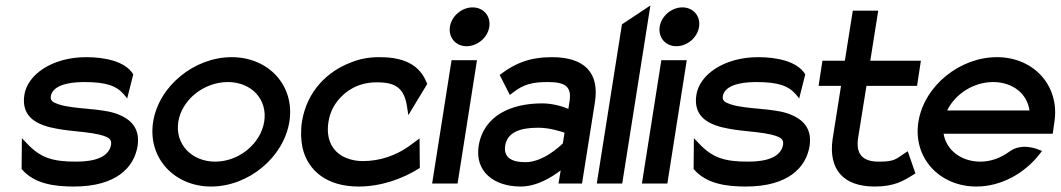

<svg xmlns="http://www.w3.org/2000/svg" viewBox="-20 -671 3878 702"><path d="M69 -324C56 -239 121 -212 190 -200C243 -190 313 -189 357 -175C378 -168 389 -161 386 -142C379 -99 331 -80 259 -80C171 -80 128 -94 78 -147L60 -166L59 -53L61 -51C105 0 176 11 250 11C403 11 470 -57 483 -137C493 -203 457 -235 412 -253C351 -277 252 -270 193 -290C173 -297 163 -303 166 -320C172 -355 221 -371 287 -371C367 -371 405 -358 433 -326L445 -311L467 -398L466 -401C437 -447 363 -462 295 -462C173 -462 81 -400 69 -324Z M540 -226C519 -95 616 11 752 11C888 11 1017 -95 1038 -226C1059 -357 963 -462 827 -462C691 -462 561 -357 540 -226ZM632 -226C645 -307 726 -371 813 -371C900 -371 959 -307 946 -226C933 -145 853 -80 767 -80C680 -80 619 -145 632 -226Z M1084 -226C1079 -193 1080 -160 1086 -131C1105 -48 1174 11 1291 11C1374 11 1453 -18 1510 -54L1515 -57L1514 -165L1472 -134C1428 -104 1372 -82 1306 -82C1284 -82 1265 -86 1247 -93C1199 -112 1170 -157 1181 -226C1184 -246 1191 -266 1201 -283C1231 -332 1283 -370 1357 -370C1428 -370 1459 -349 1469 -276L1473 -250L1542 -364L1540 -369C1508 -450 1430 -462 1366 -462C1330 -462 1296 -456 1264 -443C1176 -410 1102 -337 1084 -226Z M1625 -573C1619 -533 1647 -502 1686 -502C1725 -502 1763 -533 1769 -573C1775 -613 1747 -644 1708 -644C1669 -644 1631 -613 1625 -573ZM1560 0H1653L1724 -451H1631Z M1730 -137C1716 -46 1783 11 1884 11C1944 11 2000 -25 2030 -48L2022 0H2108L2155 -296C2173 -407 2115 -462 1998 -462C1916 -462 1864 -439 1815 -403L1807 -397L1844 -324L1855 -332C1894 -363 1926 -371 1984 -371C2049 -371 2071 -353 2062 -298L2058 -273C2039 -281 2003 -293 1962 -293C1851 -293 1748 -250 1730 -137ZM1827 -138C1835 -189 1884 -204 1948 -204C1989 -204 2028 -191 2044 -186L2038 -147C2026 -135 1965 -78 1901 -78C1848 -78 1821 -97 1827 -138Z M2162 0H2255L2358 -651L2254 -582Z M2392 -573C2386 -533 2414 -502 2453 -502C2492 -502 2530 -533 2536 -573C2542 -613 2514 -644 2475 -644C2436 -644 2398 -613 2392 -573ZM2327 0H2420L2491 -451H2398Z M2526 -324C2513 -239 2578 -212 2647 -200C2700 -190 2770 -189 2814 -175C2835 -168 2846 -161 2843 -142C2836 -99 2788 -80 2716 -80C2628 -80 2585 -94 2535 -147L2517 -166L2516 -53L2518 -51C2562 0 2633 11 2707 11C2860 11 2927 -57 2940 -137C2950 -203 2914 -235 2869 -253C2808 -277 2709 -270 2650 -290C2630 -297 2620 -303 2623 -320C2629 -355 2678 -371 2744 -371C2824 -371 2862 -358 2890 -326L2902 -311L2924 -398L2923 -401C2894 -447 2820 -462 2752 -462C2630 -462 2538 -400 2526 -324Z M2973 -357H3055L3024 -161C3009 -52 3063 11 3178 11C3249 11 3282 -9 3319 -32L3327 -37L3299 -118L3288 -111C3255 -89 3251 -80 3193 -80C3131 -80 3108 -110 3118 -170L3148 -357H3333L3347 -449H3162L3191 -632H3098L3069 -449H2987Z M3338 -226C3317 -95 3414 11 3550 11C3640 11 3727 -37 3782 -109L3790 -119L3780 -123C3779 -123 3719 -152 3671 -117C3640 -94 3603 -80 3565 -80C3494 -80 3440 -122 3430 -182H3829L3835 -224C3856 -356 3761 -462 3625 -462C3489 -462 3359 -357 3338 -226ZM3443 -267C3472 -327 3539 -371 3611 -371C3683 -371 3736 -328 3744 -267Z"/></svg>

Font: Charger Pro
Style: ExBdObl
Weight: 400
Designer: Jasper
Foundry: Cannot Into Space Fonts
Version: Version 1.09